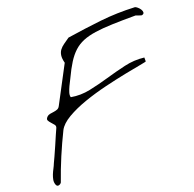

<svg xmlns="http://www.w3.org/2000/svg" viewBox="-134 -913 1061 1050"><g transform="rotate(-20 396.0 -387.5)"><path d="M17.6 -10.7Q12.7 -24.4 15.1 -38.6Q17.6 -52.7 23.4 -67.4Q29.3 -82 36.6 -95.7Q43.9 -109.4 48.8 -122.1Q53.7 -131.8 64.9 -156.7Q76.2 -181.6 88.4 -209.5Q100.6 -237.3 111.3 -262.7Q122.1 -288.1 127 -297.9Q132.8 -309.6 125.5 -318.8Q118.2 -328.1 109.9 -336.9Q101.6 -345.7 97.2 -354.5Q92.8 -363.3 104.5 -375Q111.3 -381.8 122.1 -383.8Q132.8 -385.7 144.5 -387.2Q156.2 -388.7 166 -392.6Q175.8 -396.5 181.6 -408.2L293 -619.1Q286.1 -645.5 288.6 -663.1Q291 -680.7 300.3 -693.4Q309.6 -706.1 324.7 -716.8Q339.8 -727.5 359.4 -741.2Q460 -756.8 557.1 -767.6Q654.3 -778.3 756.8 -773.4Q762.7 -772.5 771.5 -765.1Q780.3 -757.8 786.1 -748.5Q792 -739.3 791.5 -730.5Q791 -721.7 778.3 -718.8Q777.3 -718.8 772.5 -720.2Q767.6 -721.7 761.7 -723.6Q755.9 -725.6 751 -727.5Q746.1 -729.5 745.1 -729.5Q667 -729.5 609.4 -727.5Q551.8 -725.6 509.3 -719.2Q466.8 -712.9 436 -700.2Q405.3 -687.5 381.3 -665.5Q357.4 -643.6 336.4 -610.4Q315.4 -577.1 293 -529.3Q282.2 -508.8 273.4 -490.2Q265.6 -473.6 260.7 -457.5Q255.9 -441.4 259.8 -430.7Q314.5 -420.9 370.6 -432.6Q426.8 -444.3 483.4 -460.9Q540 -477.5 597.2 -490.7Q654.3 -503.9 711.9 -497.1V-474.6Q711.9 -472.7 675.8 -466.3Q639.6 -460 583.5 -448.7Q527.3 -437.5 460.4 -421.4Q393.6 -405.3 332 -383.8Q270.5 -362.3 223.6 -335Q176.8 -307.6 160.2 -275.4Q128.9 -211.9 100.6 -145Q72.3 -78.1 48.8 -10.7Q43 -2 32.7 0Q22.5 2 17.6 -10.7Z"/></g></svg>

Font: Nothing You Could Do
Style: Regular
Weight: 400
Version: Version 1.005